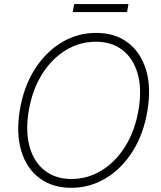

<svg xmlns="http://www.w3.org/2000/svg" viewBox="-20 -896 776 926"><path d="M323.7 9.8Q232.4 9.8 170.2 -37.1Q107.9 -84 82.5 -168.5Q57.1 -252.9 75.7 -365.2Q94.2 -477.5 147 -561Q199.7 -644.5 276.4 -690.9Q353 -737.3 443.8 -737.3Q534.7 -737.3 596.7 -690.4Q658.7 -643.6 684.3 -559.1Q710 -474.6 690.9 -361.3Q672.4 -249.5 619.6 -166Q566.9 -82.5 490.2 -36.4Q413.6 9.8 323.7 9.8ZM324.7 -32.7Q402.8 -32.7 470.2 -74Q537.6 -115.2 584.5 -190.7Q631.3 -266.1 648.4 -367.7Q665 -467.8 643.8 -541.3Q622.6 -614.7 570.6 -654.8Q518.6 -694.8 442.4 -694.8Q364.3 -694.8 296.6 -653.6Q229 -612.3 182.1 -536.9Q135.3 -461.4 118.2 -359.4Q102.1 -259.8 123.3 -186.3Q144.5 -112.8 196.5 -72.8Q248.5 -32.7 324.7 -32.7ZM599.6 -876.5 592.8 -837.9H330.6L337.9 -876.5Z"/></svg>

Font: Inter Tight ExtraLight
Style: Italic
Weight: 250
Italic angle: -9.39999°
Designer: Rasmus Andersson
Foundry: rsms
Version: Version 3.004